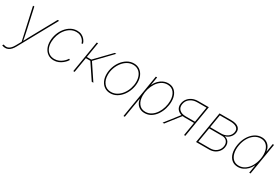

<svg xmlns="http://www.w3.org/2000/svg" viewBox="57 -1594 4134 2846"><g transform="rotate(30 2124.0 -171.0)"><path d="M-13.2 195.8 -2.4 175.8 8.3 177.7Q38.6 189 65.2 183.6Q91.8 178.2 115.5 156Q139.2 133.8 160.6 95.2L210 6.3L88.4 -541H111.3L194.3 -164.1Q202.6 -125.5 210.2 -86.7Q217.8 -47.9 225.1 -8.8H219.2Q239.7 -47.9 260.5 -86.7Q281.2 -125.5 302.7 -164.1L510.3 -541H535.6L180.2 103.5Q161.1 138.7 139.6 161.6Q118.2 184.6 94 196Q69.8 207.5 42.5 207.5Q28.8 207.5 15.1 204.6Q1.5 201.7 -13.2 195.8Z M755.4 7.8Q697.3 7.8 654.8 -21.5Q612.3 -50.8 589.8 -102.3Q567.4 -153.8 569.3 -220.2Q570.8 -281.7 592 -340.6Q613.3 -399.4 650.4 -446.3Q687.5 -493.2 736.8 -521Q786.1 -548.8 844.2 -548.8Q889.2 -548.8 920.4 -533.2Q951.7 -517.6 971.4 -495.4Q991.2 -473.1 1001 -452.9Q1010.7 -432.6 1012.2 -423.3L991.7 -415Q990.2 -424.3 981.4 -442.4Q972.7 -460.4 955.3 -479.7Q938 -499 910.6 -512.7Q883.3 -526.4 844.2 -526.4Q788.6 -526.4 743.2 -499.8Q697.8 -473.1 664.3 -428.7Q630.9 -384.3 612.1 -329.3Q593.3 -274.4 591.8 -216.8Q589.8 -155.8 609.1 -110.4Q628.4 -64.9 666 -39.8Q703.6 -14.6 755.4 -14.6Q795.4 -14.6 828.4 -28.6Q861.3 -42.5 886 -62.5Q910.6 -82.5 925.8 -101.1Q940.9 -119.6 945.3 -128.4L964.4 -117.7Q960 -107.9 943.4 -87.6Q926.8 -67.4 899.7 -45.4Q872.6 -23.4 836.2 -7.8Q799.8 7.8 755.4 7.8Z M1090.3 0 1179.7 -541H1202.1L1159.2 -281.7H1236.3L1487.3 -541H1514.6L1253.9 -270L1434.1 0H1406.2L1232.4 -259.3H1155.8L1112.8 0Z M1725.6 11.2Q1668.9 11.2 1627 -17.1Q1585 -45.4 1561.8 -95Q1538.6 -144.5 1538.6 -209Q1538.6 -271.5 1559.1 -331.8Q1579.6 -392.1 1616.9 -440.9Q1654.3 -489.7 1704.8 -519.3Q1755.4 -548.8 1815.4 -548.8Q1871.6 -548.8 1913.3 -520.5Q1955.1 -492.2 1978 -442.6Q2001 -393.1 2001 -329.1Q2001 -267.1 1980.7 -206.5Q1960.4 -146 1923.3 -96.9Q1886.2 -47.9 1835.7 -18.3Q1785.2 11.2 1725.6 11.2ZM1726.1 -11.2Q1781.2 -11.2 1827.4 -39.1Q1873.5 -66.9 1907.5 -112.8Q1941.4 -158.7 1960 -215.1Q1978.5 -271.5 1978.5 -328.1Q1978.5 -386.7 1958.7 -431.4Q1939 -476.1 1902.1 -501.2Q1865.2 -526.4 1814.9 -526.4Q1761.7 -526.4 1715.8 -499.8Q1669.9 -473.1 1635.3 -427.7Q1600.6 -382.3 1580.8 -325.9Q1561 -269.5 1561 -210Q1561 -121.6 1605.7 -66.4Q1650.4 -11.2 1726.1 -11.2Z M2067.4 204.1 2190.9 -541H2213.4L2189.9 -401.4H2192.4Q2212.9 -445.8 2245.6 -479Q2278.3 -512.2 2318.8 -530.5Q2359.4 -548.8 2403.3 -548.8Q2458.5 -548.8 2497.3 -521.7Q2536.1 -494.6 2556.6 -447Q2577.1 -399.4 2577.1 -336.4Q2577.1 -275.9 2559.1 -214.4Q2541 -152.8 2506.6 -101.8Q2472.2 -50.8 2423.6 -19.8Q2375 11.2 2314 11.2Q2268.6 11.2 2233.9 -7.1Q2199.2 -25.4 2177.5 -58.8Q2155.8 -92.3 2148.9 -136.7H2146.5L2089.8 204.1ZM2314.5 -11.2Q2370.1 -11.2 2414.6 -40.3Q2459 -69.3 2490.2 -116.9Q2521.5 -164.6 2538.1 -221.9Q2554.7 -279.3 2554.7 -335.9Q2554.7 -420.9 2514.9 -473.6Q2475.1 -526.4 2402.8 -526.4Q2346.7 -526.4 2302.2 -497.3Q2257.8 -468.3 2226.6 -420.7Q2195.3 -373 2178.7 -315.4Q2162.1 -257.8 2162.1 -201.2Q2162.1 -117.2 2201.9 -64.2Q2241.7 -11.2 2314.5 -11.2Z M3008.3 0H2985.8L3071.3 -518.6H2912.6Q2843.8 -518.6 2793.5 -482.2Q2743.2 -445.8 2733.4 -384.3Q2723.1 -323.7 2760.5 -288.1Q2797.9 -252.4 2867.2 -252.4H3038.1L3034.7 -230H2864.3Q2785.2 -230 2742.2 -272.5Q2699.2 -314.9 2710.9 -384.3Q2718.8 -431.6 2747.3 -466.8Q2775.9 -502 2819.3 -521.5Q2862.8 -541 2915.5 -541H3097.7ZM2644.5 0H2618.7L2811 -245.6H2836.4Z M3191.4 0 3280.8 -541H3480Q3564.9 -541 3606.4 -507.8Q3647.9 -474.6 3638.2 -413.6Q3630.4 -367.2 3597.9 -333.3Q3565.4 -299.3 3517.6 -286.6Q3550.3 -278.8 3571.5 -260Q3592.8 -241.2 3601.3 -213.1Q3609.9 -185.1 3604 -149.4Q3596.7 -105.5 3570.3 -71.8Q3543.9 -38.1 3504.2 -19Q3464.4 0 3416 0ZM3217.8 -22.5H3419.9Q3482.9 -22.5 3527.6 -58.1Q3572.3 -93.8 3582 -151.9Q3590.3 -204.1 3562.3 -238Q3534.2 -272 3482.9 -272H3259.3ZM3262.7 -294.4H3449.7Q3515.1 -294.4 3560.8 -327.1Q3606.4 -359.9 3615.7 -414.1Q3624 -464.8 3587.6 -491.7Q3551.3 -518.6 3476.6 -518.6H3299.8Z M3910.6 11.2Q3846.2 11.2 3804 -25.1Q3761.7 -61.5 3745.8 -125Q3730 -188.5 3743.2 -269Q3756.3 -349.1 3793.7 -412.4Q3831.1 -475.6 3885.3 -512.2Q3939.5 -548.8 4003.4 -548.8Q4047.9 -548.8 4082 -530.5Q4116.2 -512.2 4137.9 -479Q4159.7 -445.8 4165.5 -401.4H4168.5L4191.4 -541H4213.9L4124 0H4101.6L4124 -136.7H4121.6Q4100.6 -92.8 4067.9 -59.3Q4035.2 -25.9 3995.1 -7.3Q3955.1 11.2 3910.6 11.2ZM3913.6 -11.2Q3972.2 -11.2 4020.3 -44.9Q4068.4 -78.6 4101.3 -137Q4134.3 -195.3 4146.5 -269Q4158.7 -343.3 4145 -401.4Q4131.3 -459.5 4094.7 -492.9Q4058.1 -526.4 4000 -526.4Q3942.4 -526.4 3893.6 -492.9Q3844.7 -459.5 3811.3 -401.4Q3777.8 -343.3 3765.6 -269Q3753.4 -195.3 3767.3 -137Q3781.2 -78.6 3818.4 -44.9Q3855.5 -11.2 3913.6 -11.2Z"/></g></svg>

Font: Inter 17pt Thin
Style: Italic
Weight: 250
Italic angle: -9.3988°
Version: Version 4.001;git-66647c0bb